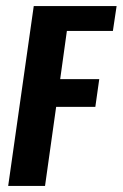

<svg xmlns="http://www.w3.org/2000/svg" viewBox="-20 -611 403 631"><path d="M6.9 0 90.9 -591H363.2L351 -509.3H199.8L177.8 -351H306.2L293.3 -259.7H164.5L128 0Z"/></svg>

Font: Alumni Sans SC Thin
Style: Italic
Weight: 100
Italic angle: -8°
Designer: Robert E. Leuschke
Foundry: Robert E. Leuschke
Version: Version 1.016